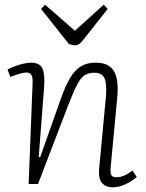

<svg xmlns="http://www.w3.org/2000/svg" viewBox="-20 -784 620 818"><path d="M563 -30Q552 -20 534.5 -9.5Q517 1 498 7.5Q479 14 460 14Q431 14 415 -4Q399 -22 402 -61L431 -369Q436 -428 425 -451Q414 -474 382 -474Q358 -474 341.5 -464Q325 -454 309.5 -425Q294 -396 271 -337L142 0H102L119 -432Q120 -452 114.5 -463.5Q109 -475 92 -475Q81 -475 64 -470Q47 -465 24 -456L12 -488Q23 -494 41 -501Q59 -508 78.5 -512.5Q98 -517 112 -517Q150 -517 161 -491.5Q172 -466 168 -415L145 -115L151 -114L238 -360Q258 -417 278.5 -451.5Q299 -486 325 -501.5Q351 -517 387 -517Q429 -517 450.5 -498.5Q472 -480 478 -445.5Q484 -411 479 -364L451 -67Q450 -48 454 -38.5Q458 -29 477 -29Q492 -29 508 -35.5Q524 -42 544 -57ZM155 -746 172 -764 299 -653 422 -764 439 -746 333 -612Q326 -603 318 -597Q310 -591 298 -591Q291 -591 285 -593Q279 -595 273 -597Z"/></svg>

Font: Literata ExtraLight
Style: Italic
Weight: 250
Italic angle: -2°
Designer: Latin by Veronika Burian and Jose Scaglione. Greek by Irene Vlachou. Cyrillic by Vera Evstafieva
Foundry: TypeTogether
Version: Version 3.002